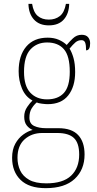

<svg xmlns="http://www.w3.org/2000/svg" viewBox="-20 -738 506 999"><path d="M218 241Q131 241 87 198Q43 155 43 83Q43 40 59.5 10Q76 -20 101 -38Q126 -56 150 -62Q132 -69 119 -85.5Q106 -102 106 -131Q106 -159 121.5 -181.5Q137 -204 149 -215Q112 -235 94.5 -277Q77 -319 77 -367Q77 -449 116.5 -495.5Q156 -542 228 -542Q261 -542 286 -531Q311 -520 327 -504Q340 -520 359.5 -538.5Q379 -557 405 -557Q428 -557 438.5 -544Q449 -531 449 -513Q449 -476 428 -476Q428 -504 423 -516.5Q418 -529 404 -529Q386 -529 372.5 -517.5Q359 -506 342 -485Q354 -466 362.5 -436Q371 -406 371 -363Q371 -287 335 -241.5Q299 -196 228 -196Q217 -196 197.5 -198.5Q178 -201 171 -205Q155 -191 144 -172.5Q133 -154 133 -126Q133 -94 158 -82.5Q183 -71 219 -71H284Q353 -71 386.5 -35.5Q420 0 420 66Q420 145 368.5 193Q317 241 218 241ZM225 -221Q282 -221 312.5 -254.5Q343 -288 343 -365Q343 -447 312.5 -482Q282 -517 225 -517Q172 -517 138.5 -481Q105 -445 105 -364Q105 -291 137.5 -256Q170 -221 225 -221ZM221 216Q308 216 350 176Q392 136 392 66Q392 6 364.5 -20Q337 -46 278 -46H200Q145 -46 108 -13Q71 20 71 83Q71 119 85 149Q99 179 131.5 197.5Q164 216 221 216ZM234 -606Q184 -606 156.5 -636.5Q129 -667 128 -718H147Q154 -674 176.5 -655Q199 -636 234 -636Q268 -636 291.5 -654.5Q315 -673 323 -718H340Q339 -667 312 -636.5Q285 -606 234 -606Z"/></svg>

Font: Noto Serif Ethiopic SemiCondensed Thin
Style: Regular
Weight: 100
Width: 4
Designer: Monotype Design Team
Foundry: Monotype Imaging Inc.
Version: Version 2.102; ttfautohint (v1.8.4.7-5d5b)